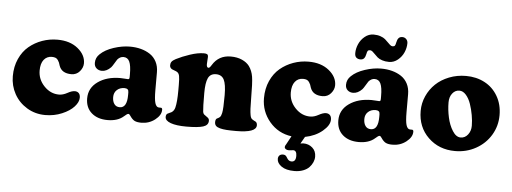

<svg xmlns="http://www.w3.org/2000/svg" viewBox="-57 -886 3452 1294"><g transform="rotate(5 1668.5 -239.5)"><path d="M302.7 -500.5Q387.7 -500.5 440.9 -457.3Q494.1 -414.1 494.1 -357.4Q494.1 -328.1 472.2 -302.5Q450.2 -276.9 415.5 -276.9Q350.1 -276.9 332.5 -327.1Q328.1 -341.8 325.7 -347.7Q323.2 -353.5 316.9 -363.5Q310.5 -373.5 300.3 -377.7Q290 -381.8 275.4 -381.8Q241.2 -381.8 220.9 -356.2Q200.7 -330.6 200.7 -283.2Q200.7 -223.1 243.9 -178Q287.1 -132.8 344.7 -132.8Q371.1 -132.8 400.4 -148.9Q429.7 -165 449.2 -165Q465.8 -165 476.1 -154.8Q486.3 -144.5 486.3 -124Q486.3 -94.2 458 -63Q429.7 -31.7 377.2 -9.5Q324.7 12.7 264.2 12.7Q195.8 12.7 140.1 -21Q84.5 -54.7 54.2 -109.9Q23.9 -165 23.9 -229.5Q23.9 -294.4 47.6 -346.9Q71.3 -399.4 110.8 -432.4Q150.4 -465.3 199.7 -482.9Q249 -500.5 302.7 -500.5Z M566.9 -367.2Q566.9 -402.3 593.3 -426.8Q626.5 -459 683.8 -477.8Q741.2 -496.6 793.5 -496.6Q833.5 -496.6 867.7 -487.5Q901.9 -478.5 929.7 -460.2Q957.5 -441.9 973.4 -411.1Q989.3 -380.4 989.3 -339.8V-219.7Q989.3 -157.7 997.1 -132.3Q1004.9 -106.9 1020.5 -105Q1023.9 -104.5 1029.5 -104.5Q1035.2 -104.5 1037.1 -104.5Q1046.4 -103.5 1046.4 -91.3Q1046.4 -54.7 1006.3 -23.4Q966.3 7.8 913.6 7.8Q884.8 7.8 868.4 -0.2Q852.1 -8.3 835.9 -32.7Q829.1 -43.9 822.3 -43.9Q814 -43.9 793.9 -25.4Q754.4 9.8 685.1 9.8Q617.7 9.8 576.9 -25.9Q536.1 -61.5 536.1 -124Q536.1 -194.8 596.2 -237.3Q656.2 -279.8 747.1 -279.8Q758.3 -279.8 776.9 -278.3Q795.4 -276.9 798.8 -276.9Q805.2 -276.9 807.1 -280.5Q809.1 -284.2 809.1 -295.9V-312Q809.1 -369.1 796.9 -396Q784.7 -422.9 755.9 -422.9Q733.4 -422.9 715.3 -402.3Q712.4 -398.9 699.5 -376.7Q686.5 -354.5 679.7 -347.2Q650.9 -317.4 618.7 -317.4Q596.7 -317.4 581.8 -330.6Q566.9 -343.8 566.9 -367.2ZM809.1 -170.4V-188Q809.1 -203.1 802.2 -208.5Q794.4 -214.8 780.8 -214.8Q750 -214.8 730 -196.5Q710 -178.2 710 -147.9Q710 -119.1 722.7 -101.3Q735.4 -83.5 759.8 -83.5Q809.1 -83.5 809.1 -170.4Z M1143.6 -230V-267.6Q1143.6 -310.5 1140.1 -327.9Q1136.7 -345.2 1126 -353Q1118.7 -358.4 1105.7 -362.5Q1092.8 -366.7 1088.9 -369.1Q1073.7 -377.9 1073.7 -395Q1073.7 -409.2 1080.6 -418.9Q1087.4 -428.7 1107.9 -439.5Q1147.9 -460 1200.4 -477.5Q1252.9 -495.1 1294.4 -495.1Q1309.1 -495.1 1315.9 -490.7Q1322.8 -486.3 1322.8 -474.1Q1322.8 -465.8 1321.3 -450.2Q1319.8 -434.6 1319.8 -423.8Q1319.8 -400.4 1333 -400.4Q1340.8 -400.4 1353 -420.9Q1394.5 -489.3 1476.1 -489.3Q1520 -489.3 1552.5 -474.6Q1585 -460 1602.5 -436.5Q1624 -406.7 1630.6 -366.2Q1637.2 -325.7 1637.2 -217.8Q1637.2 -138.2 1643.1 -108.9Q1646.5 -87.9 1656.2 -80.6Q1660.6 -76.7 1669.2 -72.5Q1677.7 -68.4 1679.7 -67.4Q1691.4 -60.5 1691.4 -42.5Q1691.4 7.8 1554.7 7.8Q1515.1 7.8 1490.2 6.1Q1465.3 4.4 1445.8 -0.7Q1426.3 -5.9 1417.7 -15.1Q1409.2 -24.4 1409.2 -39.1Q1409.2 -58.6 1418.5 -64.5Q1420.4 -65.4 1424.3 -67.4Q1428.2 -69.3 1431.9 -71.5Q1435.5 -73.7 1438.5 -76.7Q1446.8 -84 1451.2 -105Q1457.5 -132.3 1457.5 -226.1Q1457.5 -299.3 1441.7 -330.6Q1425.8 -361.8 1387.7 -361.8Q1349.1 -361.8 1334.2 -329.8Q1319.3 -297.9 1319.3 -229Q1319.3 -130.4 1322.8 -103.5Q1325.2 -86.4 1336.4 -80.6Q1351.1 -70.8 1356.9 -65.4Q1366.7 -57.6 1366.7 -44.9Q1366.7 -14.6 1331.8 -3.7Q1296.9 7.3 1218.3 7.3Q1150.4 7.3 1112.3 -6.6Q1074.2 -20.5 1074.2 -45.4Q1074.2 -61.5 1083.5 -67.9Q1087.4 -70.8 1097.2 -74.5Q1106.9 -78.1 1111.3 -81.1Q1128.4 -92.3 1133.8 -114.3Q1143.6 -153.3 1143.6 -230Z M1969.7 242.2Q1913.1 242.2 1882.3 220.5Q1851.6 198.7 1851.6 170.4Q1851.6 155.8 1860.1 147Q1868.7 138.2 1885.3 138.2Q1889.6 138.2 1893.6 139.4Q1897.5 140.6 1899.7 141.8Q1901.9 143.1 1904.5 146Q1907.2 148.9 1908.2 150.1Q1909.2 151.4 1911.6 155.3Q1914.1 159.2 1914.6 160.2Q1925.8 179.7 1945.3 179.7Q1974.1 179.7 1974.1 139.6Q1974.1 103 1949.7 103Q1946.8 103 1938.2 104.5Q1929.7 106 1919.9 106Q1907.7 106 1899.7 100.6Q1891.6 95.2 1891.6 86.9Q1891.6 83.5 1892.6 80.3Q1893.6 77.1 1895 74.7Q1896.5 72.3 1899.7 66.9Q1902.8 61.5 1904.8 57.6L1930.2 10.7Q1839.4 -1.5 1781.2 -70.3Q1723.1 -139.2 1723.1 -229.5Q1723.1 -294.4 1746.8 -346.9Q1770.5 -399.4 1810.1 -432.4Q1849.6 -465.3 1898.9 -482.9Q1948.2 -500.5 2002 -500.5Q2086.9 -500.5 2140.1 -457.3Q2193.4 -414.1 2193.4 -357.4Q2193.4 -328.1 2171.4 -302.5Q2149.4 -276.9 2114.7 -276.9Q2049.3 -276.9 2031.7 -327.1Q2027.3 -341.8 2024.9 -347.7Q2022.5 -353.5 2016.1 -363.5Q2009.8 -373.5 1999.5 -377.7Q1989.3 -381.8 1974.6 -381.8Q1940.4 -381.8 1920.2 -356.2Q1899.9 -330.6 1899.9 -283.2Q1899.9 -223.1 1943.1 -178Q1986.3 -132.8 2043.9 -132.8Q2070.3 -132.8 2099.6 -148.9Q2128.9 -165 2148.4 -165Q2165 -165 2175.3 -154.8Q2185.5 -144.5 2185.5 -124Q2185.5 -85.9 2138.4 -46.4Q2091.3 -6.8 2021.5 6.8L1994.6 53.7Q2007.8 51.3 2014.6 51.3Q2050.3 51.3 2075.7 73.5Q2101.1 95.7 2101.1 133.8Q2101.1 152.8 2093 171.4Q2085 189.9 2069.8 206.1Q2054.7 222.2 2028.6 232.2Q2002.4 242.2 1969.7 242.2Z M2556.2 -652.8Q2567.4 -652.8 2571.8 -659.4Q2576.2 -666 2578.6 -680.7Q2582.5 -700.7 2591.3 -710.7Q2600.1 -720.7 2616.7 -720.7Q2632.3 -720.7 2643.1 -709.7Q2653.8 -698.7 2653.8 -682.1Q2653.8 -650.9 2640.4 -620.1Q2627 -589.4 2600.3 -567.6Q2573.7 -545.9 2541 -545.9Q2515.1 -545.9 2494.6 -552.7Q2474.1 -559.6 2462.4 -569.6Q2450.7 -579.6 2441.7 -589.6Q2432.6 -599.6 2424.1 -606.4Q2415.5 -613.3 2407.2 -613.3Q2396 -613.3 2391.6 -606.9Q2387.2 -600.6 2384.8 -585.9Q2380.9 -565.9 2372.3 -555.9Q2363.8 -545.9 2347.2 -545.9Q2331.5 -545.9 2320.6 -554.7Q2309.6 -563.5 2309.6 -585Q2309.6 -615.7 2323 -646.5Q2336.4 -677.2 2363 -699Q2389.6 -720.7 2422.4 -720.7Q2448.2 -720.7 2468.8 -713.6Q2489.3 -706.5 2501 -696.5Q2512.7 -686.5 2521.7 -676.8Q2530.8 -667 2539.3 -659.9Q2547.9 -652.8 2556.2 -652.8ZM2266.1 -367.2Q2266.1 -402.3 2292.5 -426.8Q2325.7 -459 2383.1 -477.8Q2440.4 -496.6 2492.7 -496.6Q2532.7 -496.6 2566.9 -487.5Q2601.1 -478.5 2628.9 -460.2Q2656.7 -441.9 2672.6 -411.1Q2688.5 -380.4 2688.5 -339.8V-219.7Q2688.5 -157.7 2696.3 -132.3Q2704.1 -106.9 2719.7 -105Q2723.1 -104.5 2728.8 -104.5Q2734.4 -104.5 2736.3 -104.5Q2745.6 -103.5 2745.6 -91.3Q2745.6 -54.7 2705.6 -23.4Q2665.5 7.8 2612.8 7.8Q2584 7.8 2567.6 -0.2Q2551.3 -8.3 2535.2 -32.7Q2528.3 -43.9 2521.5 -43.9Q2513.2 -43.9 2493.2 -25.4Q2453.6 9.8 2384.3 9.8Q2316.9 9.8 2276.1 -25.9Q2235.4 -61.5 2235.4 -124Q2235.4 -194.8 2295.4 -237.3Q2355.5 -279.8 2446.3 -279.8Q2457.5 -279.8 2476.1 -278.3Q2494.6 -276.9 2498 -276.9Q2504.4 -276.9 2506.3 -280.5Q2508.3 -284.2 2508.3 -295.9V-312Q2508.3 -369.1 2496.1 -396Q2483.9 -422.9 2455.1 -422.9Q2432.6 -422.9 2414.6 -402.3Q2411.6 -398.9 2398.7 -376.7Q2385.7 -354.5 2378.9 -347.2Q2350.1 -317.4 2317.9 -317.4Q2295.9 -317.4 2281 -330.6Q2266.1 -343.8 2266.1 -367.2ZM2508.3 -170.4V-188Q2508.3 -203.1 2501.5 -208.5Q2493.7 -214.8 2480 -214.8Q2449.2 -214.8 2429.2 -196.5Q2409.2 -178.2 2409.2 -147.9Q2409.2 -119.1 2421.9 -101.3Q2434.6 -83.5 2459 -83.5Q2508.3 -83.5 2508.3 -170.4Z M2782.7 -235.8Q2782.7 -288.6 2804.2 -336.4Q2825.7 -384.3 2862.8 -419.7Q2899.9 -455.1 2953.1 -476.1Q3006.3 -497.1 3067.4 -497.1Q3137.2 -497.1 3193.4 -467.5Q3249.5 -438 3282.2 -381.8Q3314.9 -325.7 3314.9 -252.9Q3314.9 -179.7 3278.1 -118.4Q3241.2 -57.1 3177.2 -21.7Q3113.3 13.7 3036.6 13.7Q2927.7 13.7 2855.2 -56.4Q2782.7 -126.5 2782.7 -235.8ZM3066.4 -80.6Q3095.7 -80.6 3115.2 -105.5Q3134.8 -130.4 3134.8 -165.5Q3134.8 -199.2 3127.9 -237.8Q3121.1 -276.4 3108.9 -312Q3096.7 -347.7 3076.2 -371.1Q3055.7 -394.5 3031.2 -394.5Q3002.9 -394.5 2983.9 -370.6Q2964.8 -346.7 2964.8 -309.6Q2964.8 -259.8 2976.1 -208.3Q2987.3 -156.7 3011.5 -118.7Q3035.6 -80.6 3066.4 -80.6Z"/></g></svg>

Font: Cooper* ExtraBold
Style: Regular
Weight: 800
Designer: Owen Earl
Foundry: indestructible type*
Version: Version 0.001